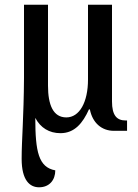

<svg xmlns="http://www.w3.org/2000/svg" viewBox="-20 -556 587 816"><path d="M146 240C190 240 215 209 215 168C144 155 130 89 130 -55C152 -13 189 10 237 10C297 10 332 -33 358 -91H362C373 -34 412 0 464 0H520V-44H514C476 -44 456 -66 456 -125V-536H354V-218C354 -122 318 -57 262 -57C206 -57 184 -110 184 -192V-536H82V-225C81 -58 72 39 72 119C72 211 107 240 146 240Z"/></svg>

Font: Noto Serif Condensed Medium
Style: Regular
Weight: 500
Width: 3
Designer: Monotype Design Team
Foundry: Monotype Imaging Inc.
Version: Version 2.015